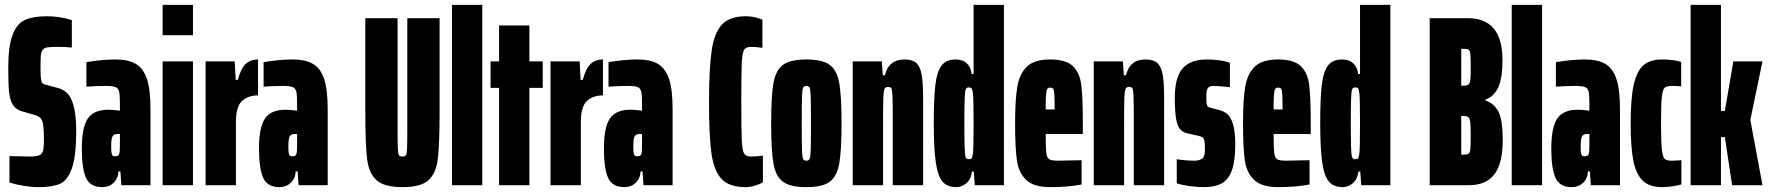

<svg xmlns="http://www.w3.org/2000/svg" viewBox="-20 -763 7283 791"><path d="M19 -11V-120L106 -118Q140 -118 150 -129Q157 -136 159 -149.5Q161 -163 161 -191Q161 -229 158 -248Q155 -267 147.5 -275.5Q140 -284 124 -289L72 -304Q46 -311 33.5 -330.5Q21 -350 17.5 -383.5Q14 -417 14 -481Q14 -574 32 -620Q50 -666 83 -681Q116 -696 173 -696Q228 -696 276 -680V-567Q252 -570 220 -570Q187 -570 173.5 -567.5Q160 -565 154 -555Q149 -547 148 -533Q147 -519 147 -487Q147 -453 148.5 -439.5Q150 -426 154.5 -421Q159 -416 172 -413L217 -401Q246 -394 264 -371Q294 -329 294 -223Q294 -119 276 -69Q258 -19 226.5 -5.5Q195 8 138 8Q110 8 77 2.5Q44 -3 19 -11Z M317 -150Q317 -238 341.5 -274.5Q366 -311 427 -311Q442 -311 474 -307V-332Q474 -370 471 -384.5Q468 -399 456.5 -404Q445 -409 416 -409Q381 -409 336 -406V-507Q402 -518 455 -518Q509 -518 540 -499.5Q571 -481 585.5 -437Q600 -393 600 -314V0H480L476 -57H468Q467 -28 448 -10Q429 8 402 8Q351 8 334 -31Q317 -70 317 -150ZM473 -138Q474 -148 474 -184V-211H464Q449 -211 443.5 -201Q438 -191 438 -160Q438 -137 440.5 -128Q443 -119 454 -119Q463 -119 467.5 -123Q472 -127 473 -138Z M650 -618V-743H775V-618ZM650 0V-510H775V0Z M827 -510H947L951 -434H960Q972 -480 991.5 -499Q1011 -518 1043 -518V-370Q1002 -370 977 -347Q952 -324 952 -261V0H827Z M1047 -150Q1047 -238 1071.5 -274.5Q1096 -311 1157 -311Q1172 -311 1204 -307V-332Q1204 -370 1201 -384.5Q1198 -399 1186.5 -404Q1175 -409 1146 -409Q1111 -409 1066 -406V-507Q1132 -518 1185 -518Q1239 -518 1270 -499.5Q1301 -481 1315.5 -437Q1330 -393 1330 -314V0H1210L1206 -57H1198Q1197 -28 1178 -10Q1159 8 1132 8Q1081 8 1064 -31Q1047 -70 1047 -150ZM1203 -138Q1204 -148 1204 -184V-211H1194Q1179 -211 1173.5 -201Q1168 -191 1168 -160Q1168 -137 1170.5 -128Q1173 -119 1184 -119Q1193 -119 1197.5 -123Q1202 -127 1203 -138Z M1485 -302V-688H1618V-242Q1618 -176 1619 -153Q1620 -130 1623.5 -124Q1627 -118 1638 -118Q1649 -118 1652.5 -124Q1656 -130 1657 -153Q1658 -176 1658 -242V-688H1791V-302Q1791 -165 1783.5 -106.5Q1776 -48 1744.5 -20Q1713 8 1638 8Q1564 8 1532 -20Q1500 -48 1492.5 -107Q1485 -166 1485 -302Z M1842 0V-743H1967V0Z M2036 0V-401H2001V-510H2036V-658H2161V-510H2216V-401H2161V0Z M2248 -510H2368L2372 -434H2381Q2393 -480 2412.5 -499Q2432 -518 2464 -518V-370Q2423 -370 2398 -347Q2373 -324 2373 -261V0H2248Z M2468 -150Q2468 -238 2492.5 -274.5Q2517 -311 2578 -311Q2593 -311 2625 -307V-332Q2625 -370 2622 -384.5Q2619 -399 2607.5 -404Q2596 -409 2567 -409Q2532 -409 2487 -406V-507Q2553 -518 2606 -518Q2660 -518 2691 -499.5Q2722 -481 2736.5 -437Q2751 -393 2751 -314V0H2631L2627 -57H2619Q2618 -28 2599 -10Q2580 8 2553 8Q2502 8 2485 -31Q2468 -70 2468 -150ZM2624 -138Q2625 -148 2625 -184V-211H2615Q2600 -211 2594.5 -201Q2589 -191 2589 -160Q2589 -137 2591.5 -128Q2594 -119 2605 -119Q2614 -119 2618.5 -123Q2623 -127 2624 -138Z M2901 -344Q2901 -482 2912 -555.5Q2923 -629 2955 -662.5Q2987 -696 3052 -696Q3073 -696 3093.5 -691Q3114 -686 3121 -681V-566Q3093 -570 3073 -570Q3053 -570 3045.5 -557.5Q3038 -545 3036 -503Q3034 -461 3034 -344Q3034 -227 3036 -185Q3038 -143 3045.5 -130.5Q3053 -118 3073 -118Q3099 -118 3123 -122V-12Q3110 -4 3089.5 2Q3069 8 3052 8Q2984 8 2952.5 -26Q2921 -60 2911 -131Q2901 -202 2901 -344Z M3157 -255Q3157 -368 3166.5 -421Q3176 -474 3206 -496Q3236 -518 3302 -518Q3368 -518 3398 -496Q3428 -474 3437.5 -421Q3447 -368 3447 -255Q3447 -142 3437.5 -89Q3428 -36 3398 -14Q3368 8 3302 8Q3236 8 3206 -14Q3176 -36 3166.5 -89Q3157 -142 3157 -255ZM3321 -255Q3321 -334 3320 -364Q3319 -394 3315.5 -401.5Q3312 -409 3302 -409Q3292 -409 3288.5 -401.5Q3285 -394 3284 -364Q3283 -334 3283 -255Q3283 -176 3284 -146Q3285 -116 3288.5 -108.5Q3292 -101 3302 -101Q3312 -101 3315.5 -108.5Q3319 -116 3320 -146Q3321 -176 3321 -255Z M3493 -510H3613L3617 -453H3626Q3641 -518 3706 -518Q3739 -518 3755 -503.5Q3771 -489 3777 -456Q3783 -423 3783 -360V0H3658V-277Q3658 -330 3657 -361.5Q3656 -393 3652.5 -399Q3649 -405 3638 -405Q3628 -405 3624 -396.5Q3620 -388 3619 -358Q3618 -328 3618 -244V0H3493Z M3827 -256Q3827 -359 3833.5 -413.5Q3840 -468 3859 -493Q3878 -518 3917 -518Q3947 -518 3964 -501Q3981 -484 3983 -458H3991V-743H4116V0H3996L3992 -56H3984Q3981 -25 3961.5 -8.5Q3942 8 3920 8Q3883 8 3863.5 -14Q3844 -36 3835.5 -92.5Q3827 -149 3827 -256ZM3988 -128Q3991 -147 3991 -255Q3991 -361 3988 -381Q3986 -395 3982.5 -399Q3979 -403 3971 -403Q3962 -403 3958.5 -395Q3955 -387 3954 -351Q3953 -315 3953 -255Q3953 -195 3954 -159Q3955 -123 3958.5 -115Q3962 -107 3971 -107Q3979 -107 3982.5 -110.5Q3986 -114 3988 -128Z M4441 -211H4288Q4288 -153 4290.5 -133Q4293 -113 4302.5 -107Q4312 -101 4339 -101L4436 -103V-3Q4379 8 4308 8Q4239 8 4208 -21.5Q4177 -51 4169.5 -102Q4162 -153 4162 -254Q4162 -352 4171 -405.5Q4180 -459 4210.5 -488.5Q4241 -518 4306 -518Q4371 -518 4399.5 -491Q4428 -464 4434.5 -414Q4441 -364 4441 -254ZM4288 -312H4325Q4325 -347 4324 -369Q4323 -391 4319.5 -396.5Q4316 -402 4306 -402Q4299 -402 4295 -397Q4291 -392 4289.5 -373Q4288 -354 4288 -312Z M4486 -510H4606L4610 -453H4619Q4634 -518 4699 -518Q4732 -518 4748 -503.5Q4764 -489 4770 -456Q4776 -423 4776 -360V0H4651V-277Q4651 -330 4650 -361.5Q4649 -393 4645.5 -399Q4642 -405 4631 -405Q4621 -405 4617 -396.5Q4613 -388 4612 -358Q4611 -328 4611 -244V0H4486Z M4828 -8V-107Q4866 -101 4899 -101Q4920 -101 4932 -109Q4944 -117 4944 -145Q4944 -171 4942 -182Q4940 -193 4935.5 -196.5Q4931 -200 4919 -203L4871 -214Q4852 -218 4841 -231.5Q4830 -245 4825 -275.5Q4820 -306 4820 -361Q4820 -444 4852 -481Q4884 -518 4953 -518Q4977 -518 5003.5 -514.5Q5030 -511 5047 -504V-404Q4994 -409 4981 -409Q4963 -409 4956.5 -400.5Q4950 -392 4950 -369Q4950 -346 4951 -337Q4952 -328 4955.5 -324.5Q4959 -321 4967 -319L5002 -310Q5022 -305 5036 -293.5Q5050 -282 5059.5 -252Q5069 -222 5069 -166Q5069 -99 5055 -61Q5041 -23 5013 -7.5Q4985 8 4939 8Q4911 8 4879.5 3.5Q4848 -1 4828 -8Z M5380 -211H5227Q5227 -153 5229.5 -133Q5232 -113 5241.5 -107Q5251 -101 5278 -101L5375 -103V-3Q5318 8 5247 8Q5178 8 5147 -21.5Q5116 -51 5108.5 -102Q5101 -153 5101 -254Q5101 -352 5110 -405.5Q5119 -459 5149.5 -488.5Q5180 -518 5245 -518Q5310 -518 5338.5 -491Q5367 -464 5373.5 -414Q5380 -364 5380 -254ZM5227 -312H5264Q5264 -347 5263 -369Q5262 -391 5258.5 -396.5Q5255 -402 5245 -402Q5238 -402 5234 -397Q5230 -392 5228.5 -373Q5227 -354 5227 -312Z M5419 -256Q5419 -359 5425.5 -413.5Q5432 -468 5451 -493Q5470 -518 5509 -518Q5539 -518 5556 -501Q5573 -484 5575 -458H5583V-743H5708V0H5588L5584 -56H5576Q5573 -25 5553.5 -8.5Q5534 8 5512 8Q5475 8 5455.5 -14Q5436 -36 5427.5 -92.5Q5419 -149 5419 -256ZM5580 -128Q5583 -147 5583 -255Q5583 -361 5580 -381Q5578 -395 5574.5 -399Q5571 -403 5563 -403Q5554 -403 5550.5 -395Q5547 -387 5546 -351Q5545 -315 5545 -255Q5545 -195 5546 -159Q5547 -123 5550.5 -115Q5554 -107 5563 -107Q5571 -107 5574.5 -110.5Q5578 -114 5580 -128Z M5870 -688H6028Q6170 -688 6170 -515Q6170 -441 6152.5 -403Q6135 -365 6100 -353V-349Q6136 -337 6153.5 -302.5Q6171 -268 6171 -185Q6171 -91 6137 -45.5Q6103 0 6031 0H5870ZM6039 -488Q6039 -526 6037.5 -540Q6036 -554 6030.5 -558Q6025 -562 6010 -562H6000V-410H6010Q6024 -410 6030 -415Q6036 -420 6037.5 -435Q6039 -450 6039 -488ZM6039 -206Q6039 -244 6037 -260Q6035 -276 6029 -280.5Q6023 -285 6010 -285H6000V-126H6010Q6026 -126 6031 -130.5Q6036 -135 6037.5 -149Q6039 -163 6039 -206Z M6208 0V-743H6333V0Z M6371 -150Q6371 -238 6395.5 -274.5Q6420 -311 6481 -311Q6496 -311 6528 -307V-332Q6528 -370 6525 -384.5Q6522 -399 6510.5 -404Q6499 -409 6470 -409Q6435 -409 6390 -406V-507Q6456 -518 6509 -518Q6563 -518 6594 -499.5Q6625 -481 6639.5 -437Q6654 -393 6654 -314V0H6534L6530 -57H6522Q6521 -28 6502 -10Q6483 8 6456 8Q6405 8 6388 -31Q6371 -70 6371 -150ZM6527 -138Q6528 -148 6528 -184V-211H6518Q6503 -211 6497.5 -201Q6492 -191 6492 -160Q6492 -137 6494.5 -128Q6497 -119 6508 -119Q6517 -119 6521.5 -123Q6526 -127 6527 -138Z M6698 -255Q6698 -357 6710.5 -413.5Q6723 -470 6750.5 -494Q6778 -518 6828 -518Q6871 -518 6906 -508V-407Q6891 -409 6869 -409Q6847 -409 6838.5 -402Q6830 -395 6826.5 -364Q6823 -333 6823 -255Q6823 -179 6826.5 -147.5Q6830 -116 6838 -108.5Q6846 -101 6866 -101Q6879 -101 6907 -103V-3Q6864 8 6828 8Q6776 8 6748 -18.5Q6720 -45 6709 -101Q6698 -157 6698 -255Z M6945 0V-743H7070V-306H7086L7121 -510H7241L7191 -269L7241 0H7116L7086 -198H7070V0Z"/></svg>

Font: Saira Ultra Condensed Black
Style: Regular
Weight: 900
Width: 1
Designer: Hector Gatti with collaboration of the Omnibus-Type team
Foundry: Omnibus-Type
Version: Version 1.001; ttfautohint (v1.8)